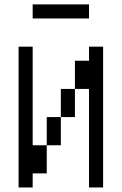

<svg xmlns="http://www.w3.org/2000/svg" viewBox="-20 -832 540 852"><path d="M375 -750V-812.5H125V-750ZM125 -62.5H187.5Q187.5 -62.5 187.5 -187.5H125V-625H62.5Q62.5 -625 62.5 0H125ZM375 -437.5V0H437.5Q437.5 0 437.5 -625H375V-562.5H312.5Q312.5 -562.5 312.5 -437.5H250Q250 -437.5 250 -312.5H187.5Q187.5 -312.5 187.5 -187.5H250Q250 -187.5 250 -312.5H312.5Q312.5 -312.5 312.5 -437.5Z"/></svg>

Font: Unifont
Style: Regular
Weight: 500
Version: Version 15.1.04